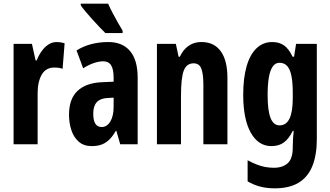

<svg xmlns="http://www.w3.org/2000/svg" viewBox="-20 -786 1799 1046"><path d="M289 -557Q299 -557 309 -555.5Q319 -554 332 -550L321 -411Q311 -415 300 -416.5Q289 -418 275 -418Q253 -418 236 -408.5Q219 -399 208 -380.5Q197 -362 191 -336.5Q185 -311 185 -279V0H54V-547H154L174 -457H180Q190 -483 206 -506Q222 -529 243 -543Q264 -557 289 -557Z M570 -557Q647 -557 688.5 -508Q730 -459 730 -362V0H635L614 -73H611Q595 -45 576.5 -26.5Q558 -8 535 1Q512 10 480 10Q436 10 408.5 -14.5Q381 -39 368.5 -78Q356 -117 356 -161Q356 -247 402 -290.5Q448 -334 533 -338L599 -341V-363Q599 -408 585.5 -430Q572 -452 542 -452Q520 -452 492.5 -443Q465 -434 433 -414L397 -511Q433 -534 477 -545.5Q521 -557 570 -557ZM564 -252Q526 -250 507 -229Q488 -208 488 -167Q488 -130 499.5 -112Q511 -94 534 -94Q563 -94 581 -124Q599 -154 599 -204V-254ZM569 -766Q578 -745 593 -716.5Q608 -688 623 -661.5Q638 -635 648 -619V-606H554Q542 -618 523 -637.5Q504 -657 484 -679.5Q464 -702 446.5 -722.5Q429 -743 420 -757V-766Z M1078 -557Q1146 -557 1182.5 -507Q1219 -457 1219 -362V0H1088V-324Q1088 -382 1077 -411.5Q1066 -441 1035 -441Q996 -441 981 -401Q966 -361 966 -263V0H835V-547H938L953 -477H960Q972 -503 989.5 -521Q1007 -539 1029 -548Q1051 -557 1078 -557Z M1463 -557Q1501 -557 1527 -539Q1553 -521 1574 -477H1582L1593 -547H1706V-28Q1706 58 1682 118Q1658 178 1607.5 209Q1557 240 1476 240Q1433 240 1397 230.5Q1361 221 1329 202V87Q1355 101 1379 110.5Q1403 120 1426.5 124Q1450 128 1472 128Q1520 128 1547.5 103Q1575 78 1575 17V7Q1575 -10 1576.5 -32Q1578 -54 1580 -73H1575Q1554 -30 1526.5 -10Q1499 10 1459 10Q1387 10 1346 -63.5Q1305 -137 1305 -270Q1305 -361 1323.5 -425Q1342 -489 1377.5 -523Q1413 -557 1463 -557ZM1502 -444Q1481 -444 1466.5 -424.5Q1452 -405 1445 -366Q1438 -327 1438 -268Q1438 -183 1454 -143Q1470 -103 1503 -103Q1521 -103 1534.5 -112Q1548 -121 1557 -139.5Q1566 -158 1570.5 -186Q1575 -214 1575 -252V-279Q1575 -337 1567.5 -373.5Q1560 -410 1544 -427Q1528 -444 1502 -444Z"/></svg>

Font: Noto Sans Display ExtraCondensed
Style: Bold
Weight: 700
Width: 2
Designer: Monotype Design Team
Foundry: Monotype Imaging Inc.
Version: Version 2.003